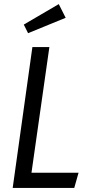

<svg xmlns="http://www.w3.org/2000/svg" viewBox="-20 -918 436 938"><path d="M267.1 -897.9 300.8 -831.1 117.2 -755.9 96.2 -797.9ZM221.2 -688 133.8 -74.2H363.8L342.8 0H42L138.2 -688Z"/></svg>

Font: Fira Sans Compressed Book
Style: Italic
Weight: 350
Width: 3
Italic angle: -8°
Designer: Carrois Corporate & Edenspiekermann AG
Foundry: Carrois Corporate GbR & Edenspiekermann AG
Version: Version 4.203;PS 004.203;hotconv 1.0.88;makeotf.lib2.5.64775